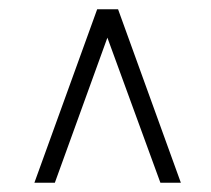

<svg xmlns="http://www.w3.org/2000/svg" viewBox="-20 -547 454 413"><path d="M369 -154H325L211 -466L98 -154H54L189 -527H234Z"/></svg>

Font: Ekushey Buriganga
Style: Regular
Weight: 400
Designer: Al Mamun Sumon
Foundry: Al Mamun Sumon
Version: Version 1.0